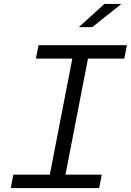

<svg xmlns="http://www.w3.org/2000/svg" viewBox="-20 -961 668 981"><path d="M35 0H486.5L500 -68.5H314.5L429.5 -661.5H615L628.5 -730H177L163.5 -661.5H349.5L234.5 -68.5H48ZM383 -822.5 513.5 -941H600.5L451.5 -822.5Z"/></svg>

Font: Monaspace Neon Light
Style: Italic
Weight: 300
Italic angle: -11°
Designer: Riley Cran & the Lettermatic Team
Foundry: Lettermatic
Version: Version 1.200 (Monaspace Neon)